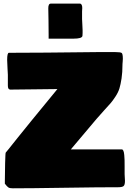

<svg xmlns="http://www.w3.org/2000/svg" viewBox="-20 -1022 721 1060"><path d="M248.5 -830.1Q249 -857.9 247.8 -907.2Q246.6 -956.5 246.6 -976.6Q246.6 -1002 260.3 -1002H423.3Q434.1 -998.5 434.1 -977.5Q434.1 -975.6 433.6 -969.2Q433.1 -962.9 433.1 -959V-917Q433.1 -906.7 434.6 -886.2Q436 -865.7 436 -855.5V-839.8Q435.1 -835 435.1 -823.2Q431.6 -808.6 386.2 -808.6H248.5ZM6.8 -7.8V-23.4Q6.8 -65.4 8.3 -122.6Q9.8 -179.7 11.7 -179.7Q12.2 -179.2 25.9 -196.8Q39.6 -214.4 76.9 -260.7Q114.3 -307.1 154.3 -356.4L296.9 -530.3Q252.4 -530.3 166 -528.8Q79.6 -527.3 35.2 -527.3Q27.8 -529.3 25.6 -534.9Q23.4 -540.5 23.4 -550.8V-609.4Q23.4 -614.3 21.5 -644.5Q19.5 -674.8 19.5 -691.4Q19.5 -730.5 29.3 -730.5Q195.3 -730.5 513.7 -734.4H617.2Q645.5 -734.4 651.9 -729.5Q658.2 -724.6 658.2 -697.3Q658.2 -690.4 657.2 -679.9Q656.2 -669.4 656.2 -668V-665Q656.2 -622.6 651.1 -589.1Q646 -555.7 639.4 -533.9Q632.8 -512.2 617.4 -488.8Q602.1 -465.3 590.3 -451.9Q578.6 -438.5 553.7 -411.4Q528.8 -384.3 512.7 -365.2L371.1 -197.3H652.3Q657.7 -197.3 661.1 -189.7Q664.6 -182.1 666 -166Q667.5 -149.9 667.7 -138.4Q668 -127 668 -105.5V-60.5Q668 -56.2 668.9 -43.2Q669.9 -30.3 669.9 -23.4Q669.9 -1 662.1 5.4Q654.3 11.7 632.8 11.7H621.1Q525.4 11.7 335.7 14.6Q146 17.6 50.8 17.6Q34.2 17.6 26.9 13.2Q19.5 8.8 6.8 -7.8Z"/></svg>

Font: Bowlby One SC
Style: Regular
Weight: 400
Width: 1
Version: Version 1.2